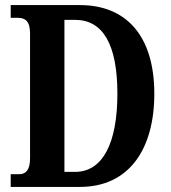

<svg xmlns="http://www.w3.org/2000/svg" viewBox="-20 -734 670 754"><path d="M22 0H294C486 0 586 -147 586 -366C586 -593 476 -714 294 -714H22V-664H50C79 -664 98 -651 98 -603V-113C98 -67 82 -50 56 -50H22ZM275 -59H233V-656H275C384 -656 441 -560 441 -366C441 -173 384 -59 275 -59Z"/></svg>

Font: Noto Serif Lao ExtraCondensed
Style: Bold
Weight: 700
Width: 2
Designer: Monotype Design Team
Foundry: Monotype Imaging Inc.
Version: Version 2.003